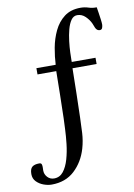

<svg xmlns="http://www.w3.org/2000/svg" viewBox="-100 -848 740 1059"><g transform="rotate(-10 270.0 -318.5)"><path d="M529 -673Q529 -665 525.5 -655Q522 -645 511 -645Q495 -645 487 -663Q484 -669 482 -675.5Q480 -682 477 -688Q467 -710 447.5 -729Q428 -748 402 -748Q381 -748 367.5 -728.5Q354 -709 346 -678.5Q338 -648 334 -614.5Q330 -581 329 -553Q328 -525 328 -510V-499H461V-464H326Q325 -395 323.5 -326Q322 -257 320 -189Q319 -147 316.5 -103Q314 -59 302 -18Q281 54 230.5 101Q180 148 102 148Q81 148 57.5 139.5Q34 131 17.5 114Q1 97 1 72Q1 43 14 32Q27 21 54 21Q65 21 67.5 29Q70 37 69.5 47Q69 57 69 63Q69 85 84 101Q99 117 121 117Q153 117 173 91.5Q193 66 204.5 26Q216 -14 221 -58.5Q226 -103 227.5 -141.5Q229 -180 230 -201Q232 -267 233 -332.5Q234 -398 235 -464H130V-499H238Q240 -543 249 -592.5Q258 -642 279 -686Q300 -730 336 -757.5Q372 -785 427 -785Q450 -785 471.5 -778Q493 -771 516 -772Q518 -760 521 -740.5Q524 -721 526.5 -702.5Q529 -684 529 -673Z"/></g></svg>

Font: Kaisei Opti Medium
Style: Regular
Weight: 500
Designer: Font-Kai, 金井和夫
Foundry: KAZUO KANAI
Version: Version 5.003